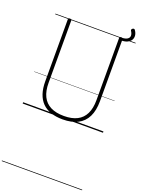

<svg xmlns="http://www.w3.org/2000/svg" viewBox="-417 -1772 2101 2846"><g transform="rotate(20 633.5 -348.5)"><path d="M635 19Q529 19 447.5 -9Q366 -37 311.5 -92.5Q257 -148 229.5 -231Q202 -314 202 -423V-1404Q202 -1414 208.5 -1418.5Q215 -1423 229 -1423Q243 -1423 249.5 -1418.5Q256 -1414 256 -1404V-421Q256 -292 298.5 -206Q341 -120 425.5 -77.5Q510 -35 636 -35Q761 -35 844 -77.5Q927 -120 969 -206Q1011 -292 1011 -421V-1404Q1011 -1414 1017.5 -1418.5Q1024 -1423 1038 -1423Q1065 -1423 1065 -1404V-423Q1065 -277 1016.5 -178.5Q968 -80 872.5 -30.5Q777 19 635 19ZM1189 -1594Q1217 -1555 1221 -1516Q1225 -1477 1206 -1445.5Q1187 -1414 1145.5 -1395Q1104 -1376 1039 -1378V-1418Q1105 -1420 1135 -1440.5Q1165 -1461 1165 -1493.5Q1165 -1526 1140 -1563Q1134 -1573 1138 -1582.5Q1142 -1592 1151.5 -1598.5Q1161 -1605 1172 -1604.5Q1183 -1604 1189 -1594ZM0 898H1267V908H0ZM0 -20H1267V0H0ZM0 -505H1267V-500H0ZM0 -1418H1267V-1408H0Z"/></g></svg>

Font: Playwrite FR Trad Guides
Style: Regular
Weight: 400
Designer: Veronika Burian, José Scaglione
Foundry: TypeTogether
Version: Version 1.003